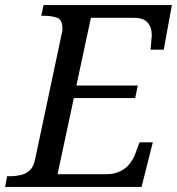

<svg xmlns="http://www.w3.org/2000/svg" viewBox="-41 -734 695 754"><path d="M515 0H-21L-13 -42H0C15 -42 29 -44 42 -47C55 -50 66 -56 76 -65C86 -74 93 -89 97 -109L201 -600C202 -605 203 -609 204 -613C204 -617 204 -621 204 -624C204 -645 197 -659 184 -664C170 -669 153 -672 134 -672H121L130 -714H634L602 -539H550C551 -542 551 -548 552 -557C553 -566 553 -574 554 -583C555 -591 555 -596 555 -597C555 -616 550 -632 539 -645C528 -658 510 -664 484 -664H316L259 -398H500L490 -349H249L185 -50H378C399 -50 417 -54 432 -62C447 -69 459 -79 469 -92C478 -104 486 -117 491 -132L507 -175H559L515 0Z"/></svg>

Font: NameLogos Serif
Style: Italic
Weight: 500
Version: Version 0.1